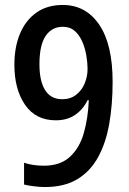

<svg xmlns="http://www.w3.org/2000/svg" viewBox="-20 -744 520 774"><path d="M434 -414Q434 -323 420.5 -245.5Q407 -168 375.5 -110.5Q344 -53 291.5 -21.5Q239 10 161 10Q141 10 117 7Q93 4 77 0V-88Q112 -76 157 -76Q223 -76 262 -112Q301 -148 318 -208Q335 -268 338 -340H333Q315 -303 283 -281Q251 -259 205 -259Q124 -259 81 -321.5Q38 -384 38 -483Q38 -554 60.5 -608Q83 -662 126.5 -693Q170 -724 233 -724Q326 -724 380 -644.5Q434 -565 434 -414ZM233 -636Q189 -636 164 -599Q139 -562 139 -485Q139 -417 162 -380.5Q185 -344 231 -344Q264 -344 287 -362Q310 -380 321.5 -408Q333 -436 333 -466Q333 -491 328 -520.5Q323 -550 311.5 -576.5Q300 -603 281 -619.5Q262 -636 233 -636Z"/></svg>

Font: Noto Sans Condensed Medium
Style: Regular
Weight: 500
Width: 3
Designer: Monotype Design Team
Foundry: Monotype Imaging Inc.
Version: Version 2.013; ttfautohint (v1.8.4.7-5d5b)